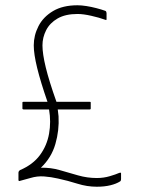

<svg xmlns="http://www.w3.org/2000/svg" viewBox="-20 -695 559 728"><path d="M347 13Q310 13 273.5 1.5Q237 -10 200 -18Q174 -24 147.5 -26Q121 -28 95 -20Q85 -17 75 -14.5Q65 -12 55 -9Q53 -8 51.5 -9Q50 -10 50 -13Q50 -20 50 -26.5Q50 -33 50 -40Q50 -43 51.5 -45.5Q53 -48 56 -50Q105 -71 131.5 -107Q158 -143 166 -188Q174 -233 166 -280Q142 -280 117.5 -280Q93 -280 69 -280Q68 -280 66.5 -281Q65 -282 65 -283Q65 -289 65 -294.5Q65 -300 65 -306Q65 -308 66.5 -308.5Q68 -309 69 -309Q92 -309 115 -309Q138 -309 160 -309Q134 -384 121 -437Q108 -490 108 -523Q108 -561 126 -596Q144 -631 181 -653Q218 -675 274 -675Q289 -675 308 -672Q327 -669 346 -664Q365 -659 379 -654Q382 -653 383 -650Q384 -647 384 -645Q384 -640 384 -634Q384 -628 384 -623Q384 -619 382.5 -619Q381 -619 376 -621Q357 -628 326.5 -635Q296 -642 274 -642Q228 -642 198.5 -625Q169 -608 155 -580.5Q141 -553 141 -523Q141 -491 153.5 -439.5Q166 -388 194 -309Q226 -309 257.5 -309Q289 -309 320 -309Q322 -309 323 -308.5Q324 -308 324 -306Q324 -300 324 -294.5Q324 -289 324 -283Q324 -282 323 -281Q322 -280 320 -280Q290 -280 259.5 -280Q229 -280 199 -280Q200 -273 200.5 -267Q201 -261 202 -254Q205 -201 190 -149Q175 -97 135 -59Q172 -60 206.5 -50Q241 -40 276 -30Q311 -20 347 -20Q373 -20 396.5 -27Q420 -34 431 -39Q439 -42 439 -38V-17Q439 -13 438 -10.5Q437 -8 435 -7Q421 2 398.5 7.5Q376 13 347 13Z"/></svg>

Font: Glory Thin Thin
Style: Regular
Weight: 250
Version: Version 1.011